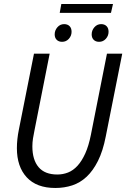

<svg xmlns="http://www.w3.org/2000/svg" viewBox="-20 -923 640 955"><path d="M255 12Q162 12 113 -41Q64 -94 64 -186Q64 -230 74 -279L149 -656H227L152 -277Q147 -254 144 -234Q141 -214 141 -195Q141 -128 172 -91.5Q203 -55 265 -55Q293 -55 318.5 -65Q344 -75 365.5 -98.5Q387 -122 404 -159.5Q421 -197 432 -252L512 -656H588L506 -244Q492 -172 467.5 -123Q443 -74 411 -44Q379 -14 339.5 -1Q300 12 255 12ZM289 -715Q272 -715 262 -725Q252 -735 252 -752Q252 -772 265.5 -787.5Q279 -803 299 -803Q316 -803 326 -793Q336 -783 336 -765Q336 -745 322.5 -730Q309 -715 289 -715ZM473 -715Q456 -715 446 -725Q436 -735 436 -752Q436 -772 449.5 -787.5Q463 -803 483 -803Q500 -803 510 -793Q520 -783 520 -765Q520 -745 506.5 -730Q493 -715 473 -715ZM277 -859 285 -903H542L532 -859Z"/></svg>

Font: Source Code Pro
Style: Italic
Weight: 400
Italic angle: -11°
Monospace: yes
Designer: Paul D. Hunt, Teo Tuominen
Foundry: Adobe Systems Incorporated
Version: Version 1.050;PS 1.000;hotconv 16.6.51;makeotf.lib2.5.65220